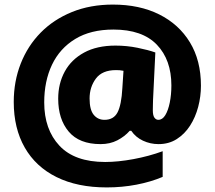

<svg xmlns="http://www.w3.org/2000/svg" viewBox="-20 -743 937 838"><path d="M857 -369Q857 -322 845 -276.5Q833 -231 809.5 -194.5Q786 -158 751.5 -136Q717 -114 672 -114Q636 -114 604 -129Q572 -144 553 -172H546Q524 -147 492 -130.5Q460 -114 419 -114Q326 -114 280 -168.5Q234 -223 234 -312Q234 -378 262.5 -430.5Q291 -483 347 -513.5Q403 -544 484 -544Q533 -544 580 -534.5Q627 -525 658 -514L648 -308Q648 -303 647.5 -289.5Q647 -276 647 -262Q647 -239 654 -229.5Q661 -220 671 -220Q689 -220 701.5 -240.5Q714 -261 721 -295.5Q728 -330 728 -370Q728 -482 664.5 -548Q601 -614 475 -614Q376 -614 308.5 -573Q241 -532 207 -460.5Q173 -389 173 -296Q173 -178 239.5 -107Q306 -36 439 -36Q495 -36 562.5 -48.5Q630 -61 690 -83V29Q638 51 575.5 63Q513 75 446 75Q318 75 227 30Q136 -15 88 -99Q40 -183 40 -298Q40 -388 70.5 -465.5Q101 -543 157.5 -600.5Q214 -658 294 -690.5Q374 -723 473 -723Q589 -723 675 -680Q761 -637 809 -558Q857 -479 857 -369ZM371 -313Q371 -264 389 -242Q407 -220 436 -220Q476 -220 493 -252.5Q510 -285 514 -358L519 -434Q509 -436 502 -436.5Q495 -437 486 -437Q426 -437 398.5 -400Q371 -363 371 -313Z"/></svg>

Font: Noto Sans Cherokee Black
Style: Regular
Weight: 900
Designer: Monotype Design Team
Foundry: Monotype Imaging Inc.
Version: Version 2.001; ttfautohint (v1.8.4.7-5d5b)